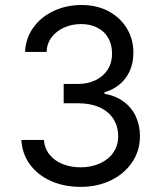

<svg xmlns="http://www.w3.org/2000/svg" viewBox="-20 -560 659 767"><path d="M65.4 -1H155.3Q157.7 32.2 177.5 57.1Q197.3 82 229.7 95.2Q262.2 108.4 301.8 108.4Q344.7 108.4 379.2 92.8Q413.6 77.1 432.9 49.1Q452.1 21 452.1 -15.6Q452.1 -54.7 433.3 -84.5Q414.6 -114.3 378.2 -130.9Q341.8 -147.5 291 -147.5H234.4V-224.6H291Q330.6 -224.6 361.8 -239.7Q393.1 -254.9 410.4 -282.2Q427.7 -309.6 427.7 -345.7Q427.7 -381.3 412.6 -408Q397.5 -434.6 369.4 -449.2Q341.3 -463.9 303.7 -463.9Q268.1 -463.9 237.1 -450.4Q206.1 -437 186.8 -411.9Q167.5 -386.7 166 -352.5H80.1Q82.5 -407.2 113.3 -450Q144 -492.7 194.8 -516.4Q245.6 -540 305.7 -540Q368.2 -540 415.3 -514.2Q462.4 -488.3 487.8 -444.8Q513.2 -401.4 512.7 -350.6Q513.2 -291.5 482.7 -249.5Q452.1 -207.5 397.5 -191.4V-185.5Q441.4 -177.7 473.4 -154.5Q505.4 -131.3 522.2 -95.7Q539.1 -60.1 539.1 -15.6Q539.1 41.5 508.3 87.6Q477.5 133.8 423.6 160.2Q369.6 186.5 302.7 186.5Q235.8 186.5 183.1 162.8Q130.4 139.2 99.4 96.7Q68.4 54.2 65.4 -1Z"/></svg>

Font: Pretendard GOV
Style: Regular
Weight: 400
Designer: Base glyphs from Inter by Rasmus Andersson; Hangeul glyphs from Noto Sans CJK(Source Han Sans) by Jang Soo-young and Kan
Foundry: Kil Hyung-jin
Version: Version 1.309